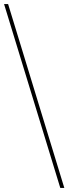

<svg xmlns="http://www.w3.org/2000/svg" viewBox="-176 -730 392 952"><path d="M-152.8 -700 -155.9 -710H-135.9L-132.8 -700L139.9 192L143 202H123L119.9 192Z"/></svg>

Font: Nordica Plus
Style: NordicaClassicUltLtCondOpObl
Weight: 300
Version: Version 1.01